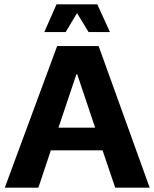

<svg xmlns="http://www.w3.org/2000/svg" viewBox="-20 -860 708 880"><path d="M2 0ZM242 -649H432L666 0H508L450 -171H213L156 0H2ZM416 -275 334 -519H330L248 -275ZM239 -840H426L484 -713H386L333 -800L281 -713H183Z"/></svg>

Font: Play
Style: Bold
Weight: 700
Designer: Jonas Hecksher (Cyrillic expansion: Cyreal)
Foundry: Jonas Hecksher, Playtype, e-types AS
Version: Version 2.101; ttfautohint (v1.5.65-e2d9)